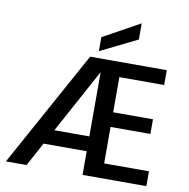

<svg xmlns="http://www.w3.org/2000/svg" viewBox="-98 -1039 1117 1135"><g transform="rotate(10 460.5 -471.5)"><path d="M661 -943V-846L440 -737V-821ZM262 -231H472V-617ZM586 -607V-396H825V-308H586V-89H855V0H472V-142H213L136 0H12L395 -696H855V-607Z"/></g></svg>

Font: SVN-Poppins Medium
Style: Regular
Weight: 500
Designer: Ninad Kale (Devanagari), Jonny Pinhorn (Latin)
Foundry: Indian Type Foundry
Version: Version 3.002 2017; ttfautohint (v1.8.3)